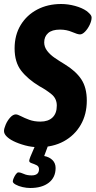

<svg xmlns="http://www.w3.org/2000/svg" viewBox="-29 -728 478 960"><path d="M163 8Q130 8 96.5 -1Q63 -10 37 -23Q17 -33 4 -46Q-9 -59 -9 -73Q-9 -85 -0.5 -105Q8 -125 22 -140.5Q36 -156 50 -156Q59 -156 76 -147Q93 -138 117.5 -129Q142 -120 173 -120Q212 -120 233.5 -140.5Q255 -161 255 -200Q255 -235 229 -256.5Q203 -278 168 -297Q110 -332 77 -374.5Q44 -417 44 -486Q44 -553 74.5 -603Q105 -653 157.5 -680.5Q210 -708 277 -708Q311 -708 346 -698.5Q381 -689 404 -673Q412 -667 420.5 -658Q429 -649 429 -640Q429 -624 419.5 -604Q410 -584 396.5 -570Q383 -556 371 -556Q359 -556 331.5 -568Q304 -580 271 -580Q231 -580 211.5 -562.5Q192 -545 192 -516Q192 -493 207 -473.5Q222 -454 245.5 -438Q269 -422 294 -407Q350 -373 377.5 -331.5Q405 -290 405 -225Q405 -156 374.5 -103.5Q344 -51 290 -21.5Q236 8 163 8ZM122 212Q104 212 84 207.5Q64 203 49.5 195Q35 187 35 179Q35 173 39.5 162.5Q44 152 50.5 143Q57 134 63 134Q74 134 90 141.5Q106 149 129 149Q166 149 166 118Q166 104 154 98Q142 92 129.5 88Q117 84 117 76Q117 71 123 55.5Q129 40 151 -10H215L192 52Q218 57 233.5 72.5Q249 88 249 112Q249 159 215 185.5Q181 212 122 212Z"/></svg>

Font: Asap Condensed
Style: Bold Italic
Weight: 700
Width: 3
Italic angle: -6°
Designer: Pablo Cosgaya
Foundry: Omnibus-Type
Version: Version 3.001; ttfautohint (v1.8.4.7-5d5b)